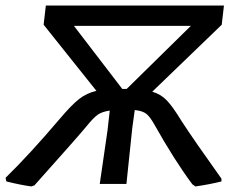

<svg xmlns="http://www.w3.org/2000/svg" viewBox="-50 -662 839 691"><path d="M63 9Q25 4 -27 -9L-30 -22Q56 -106 164 -233Q207 -284 234.5 -305.5Q262 -327 297 -335L107 -573L115 -642H756L748 -573L498 -332Q529 -323 550.5 -300.5Q572 -278 603 -227Q647 -159 747 -19V-9Q703 2 653 9L642 1Q578 -85 506 -213Q490 -242 476.5 -252.5Q463 -263 435 -266L426 -201L405 0H309L337 -193L345 -264Q317 -260 301.5 -249Q286 -238 261 -207Q234 -174 74 5ZM396 -342H406L637 -569H216L390 -342Z"/></svg>

Font: Alegreya Sans Medium
Style: Italic
Weight: 500
Italic angle: -7°
Designer: Juan Pablo del Peral
Foundry: Huerta Tipografica
Version: Version 2.007